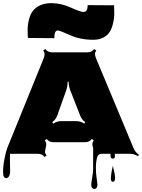

<svg xmlns="http://www.w3.org/2000/svg" viewBox="-24 -986 911 1231"><path d="M345.7 -790.5Q324.2 -790.5 324.2 -741.2L154.8 -742.7Q153.3 -756.8 153.3 -795.9Q153.3 -835 164.8 -871.6Q176.3 -908.2 197.8 -928.2Q238.3 -965.8 304.7 -965.8Q367.7 -965.8 429.9 -937.5Q492.2 -909.2 511.7 -909.2Q538.1 -909.2 538.1 -953.1L707.5 -952.1Q708.5 -927.7 708.5 -896Q708.5 -864.3 698.5 -826.9Q688.5 -789.6 669.9 -769Q634.8 -731 573.7 -731Q490.2 -731 425 -760.7Q359.9 -790.5 345.7 -790.5ZM39.6 31.2 41 108.9Q41 132.3 33.7 144.3Q26.4 156.2 16.1 156.2Q-4.4 156.2 -4.4 116.7Q-4.4 77.1 5.4 29.1Q15.1 -19 22.5 -37.1L256.8 -613.8Q261.7 -626.5 261.7 -638.7Q261.7 -650.9 253.4 -662.6L267.1 -671.4Q281.2 -650.4 311 -650.4H535.6Q564.9 -650.4 579.1 -671.4L593.3 -662.6Q585 -650.9 585 -640.1Q585 -629.4 590.8 -614.3L832 -36.6Q843.3 -9.3 866.7 6.3L860.8 15.6Q836.9 0 807.6 0H711.9Q712.9 10.7 712.9 15.1Q712.9 31.2 699.7 31.2Q693.8 31.2 689.2 26.6Q684.6 22 684.6 13.4Q684.6 4.9 685.5 0H626.5Q605 0 598.6 23.4Q590.8 52.2 590.8 89.6Q590.8 127 595.7 157.7Q600.6 188.5 600.6 200Q600.6 211.4 595 218.5Q589.4 225.6 581.1 225.6Q572.8 225.6 566.9 218.8Q561 211.9 561 199.7Q561 187.5 567.1 152.3Q573.2 117.2 573.2 99.6V-37.6Q568.4 -50.8 568.4 -62Q568.4 -73.2 577.1 -85.9L564.5 -95.2Q549.8 -74.2 520.5 -74.2H319.8Q290.5 -74.2 275.9 -94.7L263.2 -85.9Q272.5 -72.8 272.5 -61.5Q272.5 -50.3 269 -37.6V-37.1Q264.6 -20.5 264.6 -11.7Q264.6 -2.9 274.4 11.2L261.7 20.5Q247.1 0 217.8 0H41Q39.6 9.3 39.6 31.2ZM370.1 -209.5H463.4Q492.7 -209.5 516.1 -193.8L522.5 -203.1Q499.5 -218.8 489.3 -246.6L427.2 -405.3Q416.5 -433.1 416 -461.9H409.7Q408.7 -429.7 399.9 -405.3L343.8 -247.1Q333.5 -218.8 311 -203.1L317.4 -193.4Q340.3 -209.5 370.1 -209.5ZM687 161.6Q687 127.9 699.7 77.1Q713.9 135.7 713.9 153.3Q713.9 179.2 700.4 179.2Q687 179.2 687 161.6Z"/></svg>

Font: Nosifer
Style: Regular
Weight: 400
Version: Version 001.002